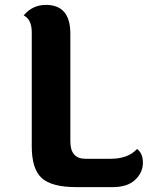

<svg xmlns="http://www.w3.org/2000/svg" viewBox="-20 -766 629 786"><path d="M110 -167V-634Q110 -686 77 -703Q113 -746 168 -746Q268 -746 268 -628V-187Q268 -116 330 -116H433Q504 -116 541 -156Q565 -139 565 -99.5Q565 -60 533.5 -30Q502 0 442 0H292Q192 0 151 -37Q110 -74 110 -167Z"/></svg>

Font: Laila
Style: Bold
Weight: 700
Designer: Hitesh Malaviya
Foundry: Indian Type Foundry
Version: Version 1.302;PS 1.0;hotconv 1.0.78;makeotf.lib2.5.61930; tt